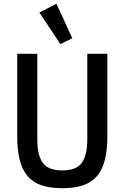

<svg xmlns="http://www.w3.org/2000/svg" viewBox="-20 -982 659 1014"><path d="M177 -698V-246Q177 -162 206 -122Q235 -82 309 -82Q383 -82 412 -122Q441 -162 441 -246V-698H547V-263Q547 -192 534.5 -140Q522 -88 494 -54Q466 -20 420.5 -4Q375 12 309 12Q243 12 197.5 -4Q152 -20 124 -54Q96 -88 83.5 -140Q71 -192 71 -263V-698ZM188 -916 278 -962 362 -780 299 -749Z"/></svg>

Font: IBM Plex Sans Cond Medm
Style: Regular
Weight: 500
Width: 3
Designer: Mike Abbink, Paul van der Laan, Pieter van Rosmalen
Foundry: Bold Monday
Version: Version 1.3